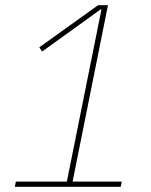

<svg xmlns="http://www.w3.org/2000/svg" viewBox="-20 -718 580 738"><path d="M37 0 41 -20H237L370 -682H367L142 -520L131 -536L357 -698H395L259 -20H448L444 0Z"/></svg>

Font: IBM Plex Sans Condensed Thin
Style: Italic
Weight: 100
Width: 3
Italic angle: -11°
Designer: Mike Abbink, Paul van der Laan, Pieter van Rosmalen
Foundry: Bold Monday
Version: Version 1.3